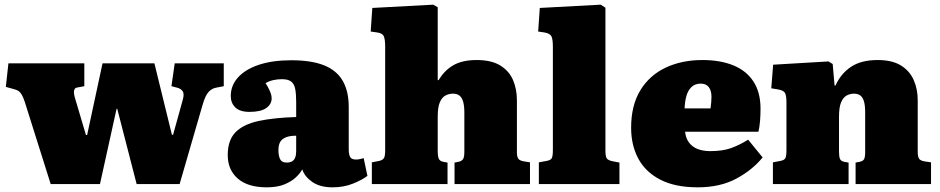

<svg xmlns="http://www.w3.org/2000/svg" viewBox="-20 -788 4023 822"><path d="M197 0 86 -352Q80 -370 74 -381Q68 -392 60.5 -397.5Q53 -403 41 -406L5 -416L16 -517H341V-419L309 -413Q299 -411 297 -399.5Q295 -388 302 -365L348 -210H353L419 -517H641L716 -211H721L762 -359Q770 -386 762 -397.5Q754 -409 737 -413L714 -419L728 -517H938V-419L907 -413Q888 -410 873.5 -395Q859 -380 847 -338L749 0H565L482 -322H479L408 0Z M1122 14Q1041 14 998 -23.5Q955 -61 955 -124Q955 -188 988.5 -222Q1022 -256 1087 -270Q1152 -284 1248 -287V-352Q1248 -385 1244 -406.5Q1240 -428 1227 -438.5Q1214 -449 1187 -449Q1168 -449 1150 -445Q1132 -441 1117 -432Q1126 -418 1132 -405.5Q1138 -393 1140.5 -384Q1143 -375 1143 -367Q1143 -342 1120 -325.5Q1097 -309 1048 -309Q1007 -309 987.5 -328Q968 -347 968 -377Q968 -422 999 -456.5Q1030 -491 1088 -510.5Q1146 -530 1227 -530Q1313 -530 1367 -508.5Q1421 -487 1447 -442.5Q1473 -398 1473 -330V-150Q1473 -127 1479 -116Q1485 -105 1504 -105Q1513 -105 1521.5 -107Q1530 -109 1537 -111L1553 -35Q1531 -18 1491.5 -2Q1452 14 1404 14Q1350 14 1317 -9Q1284 -32 1274 -63Q1266 -47 1247 -29Q1228 -11 1197.5 1.5Q1167 14 1122 14ZM1207 -92Q1221 -92 1230 -97Q1239 -102 1243.5 -113Q1248 -124 1248 -140V-207Q1222 -207 1205 -200.5Q1188 -194 1180 -181Q1172 -168 1172 -145Q1172 -122 1179 -107Q1186 -92 1207 -92Z M1572 0V-93L1603 -99Q1617 -102 1623 -110Q1629 -118 1629 -144V-587Q1629 -620 1623 -633Q1617 -646 1595 -649L1567 -653L1574 -754L1835 -768L1854 -757V-445H1858Q1882 -486 1920.5 -508.5Q1959 -531 2021 -531Q2084 -531 2122 -507.5Q2160 -484 2176.5 -445Q2193 -406 2193 -359V-136Q2193 -117 2199 -108.5Q2205 -100 2224 -97L2249 -93V0H1926V-92L1942 -95Q1956 -98 1962 -106Q1968 -114 1968 -139V-307Q1968 -334 1963 -352Q1958 -370 1947.5 -378.5Q1937 -387 1919 -387Q1902 -387 1887 -379Q1872 -371 1863 -350Q1854 -329 1854 -288V-141Q1854 -119 1858.5 -108.5Q1863 -98 1879 -95L1896 -92V0Z M2287 0V-93L2320 -99Q2337 -102 2342 -110.5Q2347 -119 2347 -146V-588Q2347 -621 2340.5 -633Q2334 -645 2311 -649L2284 -653L2291 -754L2552 -768L2572 -755V-145Q2572 -118 2577.5 -110Q2583 -102 2601 -98L2632 -92V0Z M2967 14Q2871 14 2807.5 -18.5Q2744 -51 2713 -108.5Q2682 -166 2682 -241Q2682 -337 2721.5 -401.5Q2761 -466 2830 -498.5Q2899 -531 2987 -531Q3064 -531 3120 -508Q3176 -485 3206 -438.5Q3236 -392 3236 -323Q3236 -297 3234 -271Q3232 -245 3227 -224H2913Q2916 -196 2930 -177.5Q2944 -159 2967 -150Q2990 -141 3021 -141Q3074 -141 3110 -154Q3146 -167 3183 -190L3245 -114Q3201 -60 3132 -23Q3063 14 2967 14ZM2911 -324H3022Q3024 -339 3025 -351Q3026 -363 3026 -374Q3026 -400 3014.5 -415Q3003 -430 2980 -430Q2955 -430 2940 -415Q2925 -400 2918.5 -376.5Q2912 -353 2911 -324Z M3289 0V-93L3321 -99Q3337 -102 3342 -110.5Q3347 -119 3347 -146V-349Q3347 -378 3341 -389.5Q3335 -401 3312 -405L3282 -410L3290 -511L3527 -525L3545 -514L3553 -422H3557Q3580 -473 3623.5 -502Q3667 -531 3737 -531Q3800 -531 3837.5 -507.5Q3875 -484 3892 -445Q3909 -406 3909 -359V-138Q3909 -118 3914.5 -109Q3920 -100 3939 -97L3966 -93V0H3643V-92L3659 -95Q3675 -98 3679.5 -107Q3684 -116 3684 -137V-307Q3684 -336 3679 -353.5Q3674 -371 3663.5 -379Q3653 -387 3636 -387Q3619 -387 3604.5 -379Q3590 -371 3581 -350Q3572 -329 3572 -288V-139Q3572 -118 3576 -108Q3580 -98 3595 -95L3613 -92V0Z"/></svg>

Font: Literata Black
Style: Regular
Weight: 900
Designer: Latin by Veronika Burian and Jose Scaglione. Greek by Irene Vlachou. Cyrillic by Vera Evstafieva.
Foundry: TypeTogether
Version: Version 3.103;gftools[0.9.29]